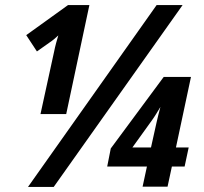

<svg xmlns="http://www.w3.org/2000/svg" viewBox="-20 -734 802 754"><path d="M90 0 595 -714H697L191 0ZM192 -529Q196 -549 200.5 -565.5Q205 -582 209 -595Q193 -580 183 -573L125 -532L83 -596L247 -714H331L240 -286H139ZM540 -1 557 -80H401L415 -151L623 -432H730L671 -155H721L705 -80H655L638 -1ZM500 -155H573L595 -254Q599 -271 602 -283.5Q605 -296 610 -314Q602 -301 593.5 -287Q585 -273 577 -262Z"/></svg>

Font: Noto Sans Condensed
Style: Bold Italic
Weight: 700
Width: 3
Italic angle: -12°
Designer: Monotype Design Team
Foundry: Monotype Imaging Inc.
Version: Version 2.013; ttfautohint (v1.8.4.7-5d5b)